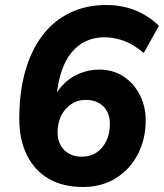

<svg xmlns="http://www.w3.org/2000/svg" viewBox="-20 -736 655 767"><path d="M312 11Q231 11 174.5 -22Q118 -55 87.5 -116.5Q57 -178 57 -261Q57 -368 81 -452Q105 -536 150 -595Q195 -654 259.5 -685Q324 -716 405 -716Q445 -716 482 -707Q519 -698 552.5 -679.5Q586 -661 615 -633L554 -524Q518 -556 478.5 -571.5Q439 -587 397 -587Q356 -587 323 -571.5Q290 -556 265.5 -526Q241 -496 226 -451.5Q211 -407 206 -351L201 -316H189Q198 -360 226.5 -392Q255 -424 294.5 -441Q334 -458 376 -458Q432 -458 473.5 -430.5Q515 -403 538.5 -357Q562 -311 562 -255Q562 -180 530.5 -119.5Q499 -59 442.5 -24Q386 11 312 11ZM306 -110Q341 -110 366 -127Q391 -144 405 -173.5Q419 -203 419 -241Q419 -270 407.5 -291.5Q396 -313 374 -325Q352 -337 323 -337Q290 -337 264.5 -320Q239 -303 224.5 -274Q210 -245 210 -206Q210 -178 222 -156Q234 -134 256 -122Q278 -110 306 -110Z"/></svg>

Font: Nunito Sans 12pt ExtraLight 12pt ExtraBold
Style: Italic
Weight: 800
Italic angle: -9°
Version: Version 3.101;gftools[0.9.27]